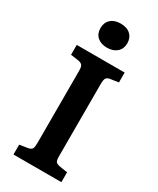

<svg xmlns="http://www.w3.org/2000/svg" viewBox="-231 -993 875 1062"><g transform="rotate(30 207.0 -462.0)"><path d="M54 0V-63L106 -71Q126 -75 131.5 -85Q137 -95 137 -122V-582Q137 -607 130.5 -616.5Q124 -626 104 -630L54 -637V-700H360V-637L307 -629Q289 -626 283 -615.5Q277 -605 277 -578V-118Q277 -92 283 -83.5Q289 -75 309 -71L360 -63V0ZM206 -770Q167 -770 144 -790.5Q121 -811 121 -847Q121 -882 144 -903Q167 -924 206 -924Q247 -924 269.5 -903Q292 -882 292 -847Q292 -812 268.5 -791Q245 -770 206 -770Z"/></g></svg>

Font: Literata 12pt SemiBold
Style: Regular
Weight: 600
Designer: Latin by Veronika Burian and Jose Scaglione. Greek by Irene Vlachou. Cyrillic by Vera Evstafieva.
Foundry: TypeTogether
Version: Version 3.002